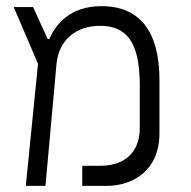

<svg xmlns="http://www.w3.org/2000/svg" viewBox="-20 -609 626 629"><path d="M64.5 0H128.9L165 -398.4C172.4 -478 228.5 -524.4 308.1 -524.4C414.1 -524.4 438 -440.9 438 -324.2V-191.4C438 -92.3 367.7 -65.9 309.6 -65.9H249.5V0H328.6C412.6 0 502.4 -47.9 502.4 -172.9V-346.7C502.4 -463.9 467.3 -588.9 312 -588.9C210 -588.9 161.6 -528.8 141.6 -481H136.2L88.4 -585.9H24.9L104.5 -399.9Z"/></svg>

Font: Cascadia Mono Light
Style: Regular
Weight: 300
Monospace: yes
Designer: Aaron Bell
Foundry: Saja Typeworks
Version: Version 2404.023